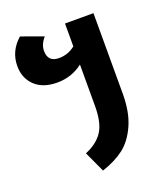

<svg xmlns="http://www.w3.org/2000/svg" viewBox="-146 -683 858 1002"><g transform="rotate(-20 282.5 -182.0)"><path d="M328 -568H486V-120Q486 -19 454.5 51.5Q423 122 374 159.5Q325 197 252 221L199 106Q265 79 296.5 31.5Q328 -16 328 -110V-340Q266 -292 186 -292Q106 -292 62 -334.5Q18 -377 18 -444Q18 -527 84 -585L206 -541Q176 -507 176 -471Q176 -409 238 -409Q288 -409 328 -441Z"/></g></svg>

Font: FiraGO
Style: Bold
Weight: 700
Designer: bBox Type
Foundry: bBox Type GmbH
Version: Version 1.001;PS 001.001;hotconv 1.0.88;makeotf.lib2.5.64775